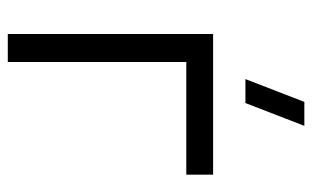

<svg xmlns="http://www.w3.org/2000/svg" viewBox="-178 -642 820 505"><g transform="rotate(90 232.5 -390.0)"><path d="M251.5 -625H188.5L248.5 -780H311.5ZM70 0V-540H440V-469.5H143.5V0Z"/></g></svg>

Font: Cns Manrope
Style: Regular
Weight: 400
Designer: Mikhail Sharanda
Foundry: Mikhail Sharanda
Version: Version 4.504